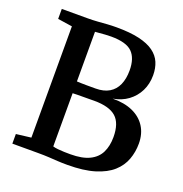

<svg xmlns="http://www.w3.org/2000/svg" viewBox="-134 -869 949 994"><g transform="rotate(20 340.0 -372.0)"><path d="M121 -63V-676L41 -688V-743H181Q212 -743 238.5 -745Q265 -747 289.8 -748.8Q314.5 -750.5 340 -750.5Q415 -750.5 465.5 -738.8Q516 -727 546.2 -705Q576.5 -683 589.8 -651.8Q603 -620.5 603 -581.5Q603 -533.5 583.8 -494.8Q564.5 -456 529.5 -430.2Q494.5 -404.5 447 -396.5Q511.5 -397.5 558 -376.8Q604.5 -356 629.5 -316.8Q654.5 -277.5 654.5 -223.5Q654.5 -177.5 639.2 -136Q624 -94.5 588.8 -62.8Q553.5 -31 493.2 -12.5Q433 6 343.5 6Q313 6 289.5 4.5Q266 3 240.8 1.5Q215.5 0 180 0H39V-53ZM243 -417Q252.5 -416.5 266.2 -416Q280 -415.5 294.8 -415.5Q309.5 -415.5 323.2 -415.5Q337 -415.5 346.5 -415.5Q391 -415.5 420.8 -433.2Q450.5 -451 465.2 -484Q480 -517 480 -563.5Q480 -630.5 447 -663.2Q414 -696 330.5 -696Q314 -696 297 -694.8Q280 -693.5 265.5 -692.2Q251 -691 243 -690.5ZM243 -59Q253.5 -55.5 270.5 -53.8Q287.5 -52 306 -51.5Q324.5 -51 340 -51Q405.5 -51 445 -70.5Q484.5 -90 502 -125.8Q519.5 -161.5 519.5 -210.5Q519.5 -287 482 -320.2Q444.5 -353.5 362 -353.5Q349.5 -353.5 333 -353.2Q316.5 -353 299 -353Q281.5 -353 267 -352.8Q252.5 -352.5 243 -352Z"/></g></svg>

Font: Merriweather 20pt SemiBold
Style: Regular
Weight: 600
Version: Version 2.100